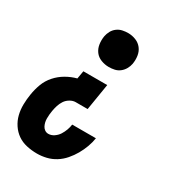

<svg xmlns="http://www.w3.org/2000/svg" viewBox="-192 -633 873 961"><g transform="rotate(30 244.5 -152.5)"><path d="M265 -332Q242 -332 220 -340.5Q198 -349 185 -366.5Q172 -384 168.5 -407Q165 -430 169 -454Q172 -470 180 -485Q188 -500 202 -510.5Q216 -521 232.5 -524.5Q249 -528 265 -528Q288 -528 309.5 -519.5Q331 -511 344.5 -493.5Q358 -476 361.5 -453Q365 -430 361 -406Q358 -390 349.5 -375Q341 -360 327.5 -349.5Q314 -339 297.5 -335.5Q281 -332 265 -332ZM170 223Q140 223 110.5 216.5Q81 210 58 194Q35 178 19 154Q3 130 -4 102Q-11 74 -10.5 43.5Q-10 13 -5 -17Q0 -49 11.5 -80Q23 -111 45.5 -136.5Q68 -162 97.5 -179Q127 -196 158 -204L166 -250H304L279 -97H210Q194 -97 178 -87.5Q162 -78 152.5 -63.5Q143 -49 138 -33Q133 -17 130 0Q128 11 127 22.5Q126 34 126 45.5Q126 57 128.5 67.5Q131 78 136 87.5Q141 97 150 103Q159 109 170 109Q187 109 202.5 98.5Q218 88 227.5 73Q237 58 243 41.5Q249 25 251 9H388Q384 35 374.5 61Q365 87 351 111.5Q337 136 318 158Q299 180 275 195Q251 210 224 216.5Q197 223 170 223Z"/></g></svg>

Font: Iosevka SS18 Heavy
Style: Italic
Weight: 900
Italic angle: -9°
Monospace: yes
Designer: Belleve Invis
Foundry: Belleve Invis
Version: Version 25.1.1; ttfautohint (v1.8.4)